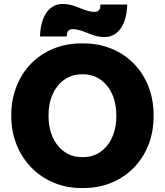

<svg xmlns="http://www.w3.org/2000/svg" viewBox="-20 -934 832 969"><path d="M389 -891C362 -902 334 -914 296 -914C225 -914 184 -846 182 -750H317C317 -768 321 -787 347 -787C370 -787 392 -779 415 -770C442 -759 470 -747 508 -747C579 -747 620 -815 622 -911H487C487 -893 483 -874 457 -874C434 -874 412 -882 389 -891ZM37 -346C37 -144 186 15 390 15H402C608 15 755 -140 755 -344V-356C755 -561 608 -715 402 -715H390C183 -715 37 -560 37 -354ZM225 -346V-354C225 -478 299 -559 390 -559H401C494 -559 567 -478 567 -354V-346C567 -222 494 -141 402 -141H391C299 -141 225 -222 225 -346Z"/></svg>

Font: Fixel Display ExtraBold
Style: Regular
Weight: 800
Designer: AlfaBravo + MacPaw
Foundry: Kyrylo Tkachov, Marchela Mozhyna, Serhii Makarenko, Maria Weinstein, Zakhar Kryvoshyya
Version: Version 1.211